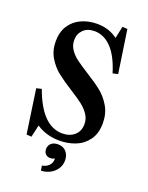

<svg xmlns="http://www.w3.org/2000/svg" viewBox="-182 -875 914 1189"><g transform="rotate(20 275.5 -281.0)"><path d="M395 -707 412 -786 445 -784 487 -502 453 -494Q421 -599 371.5 -650.5Q322 -702 260 -702Q213 -702 186 -675Q159 -648 159 -607Q159 -573 178 -545Q197 -517 225.5 -496Q254 -475 304 -443Q367 -404 406.5 -372.5Q446 -341 474 -293.5Q502 -246 502 -183Q502 -114 469.5 -70.5Q437 -27 388 -8.5Q339 10 286 10Q199 10 133 -34L115 46L82 44L40 -246L74 -254Q152 -38 286 -38Q335 -38 366 -65Q397 -92 397 -139Q397 -174 377.5 -202.5Q358 -231 329 -253.5Q300 -276 249 -308Q187 -347 148 -378Q109 -409 81.5 -455Q54 -501 54 -561Q54 -623 82 -665.5Q110 -708 157 -729Q204 -750 260 -750Q337 -750 395 -707ZM298 123Q285 131 269 131Q250 131 238 119Q226 107 226 87Q226 63 242.5 48.5Q259 34 287 34Q321 34 341 56.5Q361 79 361 113Q361 158 327.5 189.5Q294 221 242 224L237 192Q265 187 282 169.5Q299 152 298 123Z"/></g></svg>

Font: Minipax
Style: Bold
Weight: 500
Designer: Raphaël Ronot, Igor Stepanchenko (Cyrillic)
Foundry: steppetype
Version: Version 1.002